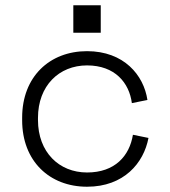

<svg xmlns="http://www.w3.org/2000/svg" viewBox="-20 -694 643 728"><path d="M310 14C450 14 525 -76 543 -171L484 -183C471 -103 416 -40 310 -40C204 -40 124 -117 124 -239V-247C124 -369 204 -446 310 -446C416 -446 470 -380 480 -303L539 -315C525 -409 450 -500 310 -500C168 -500 64 -403 64 -248V-238C64 -83 168 14 310 14ZM258 -570H362V-674H258Z"/></svg>

Font: Meta Space Light
Style: Regular
Weight: 300
Designer: Meta Pool / Florian Karsten
Foundry: Meta Pool / Florian Karsten
Version: Version 2.000;Glyphs 3.1.1 (3137)